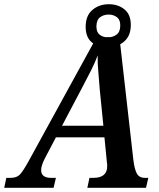

<svg xmlns="http://www.w3.org/2000/svg" viewBox="-63 -890 753 910"><path d="M202 -47H179Q132 -47 132 -84Q132 -106 151 -142L202 -239H432L444 -117Q445 -118 445 -102Q445 -47 379 -47H361L351 0H629L640 -47H624Q596 -47 585 -68.5Q574 -90 569 -133L503 -714H395L72 -125Q46 -78 31 -62.5Q16 -47 -13 -47H-33L-43 0H191ZM327 -476Q352 -523 369 -557Q386 -591 400 -627Q399 -591 403 -549.5Q407 -508 410 -464L427 -294H231ZM445 -665Q491 -665 524 -692Q557 -719 557 -772Q557 -821 527 -845.5Q497 -870 453 -870Q407 -870 375 -843Q343 -816 343 -763Q343 -713 372.5 -689Q402 -665 445 -665ZM448 -713Q426 -713 410 -725Q394 -737 394 -764Q394 -795 411 -808Q428 -821 452 -821Q474 -821 490.5 -809Q507 -797 507 -770Q507 -739 489.5 -726Q472 -713 448 -713Z"/></svg>

Font: Noto Serif SemiCondensed Semi
Style: Italic
Weight: 600
Width: 4
Italic angle: -12°
Designer: Monotype Design Team
Foundry: Monotype Imaging Inc.
Version: Version 1.901